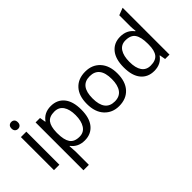

<svg xmlns="http://www.w3.org/2000/svg" viewBox="-84 -1361 2201 2201"><g transform="rotate(-45 1016.5 -260.0)"><path d="M120 -737Q142 -737 156.5 -723Q171 -709 171 -681Q171 -654 156.5 -639.5Q142 -625 120 -625Q97 -625 82.5 -639.5Q68 -654 68 -681Q68 -709 82.5 -723Q97 -737 120 -737ZM163 -536V0H75V-536Z M568 -546Q670 -546 729 -475Q788 -404 788 -269Q788 -134 728.5 -62Q669 10 567 10Q459 10 401 -68H395Q401 1 401 20V240H313V-536H385L397 -463H401Q459 -546 568 -546ZM552 -472Q472 -472 437.5 -427Q403 -382 401 -286V-269Q401 -165 435.5 -114Q470 -63 554 -63Q624 -63 660.5 -119.5Q697 -176 697 -270Q697 -365 660.5 -418.5Q624 -472 552 -472Z M1374 -269Q1374 -137 1307 -63.5Q1240 10 1124 10Q1015 10 946.5 -64Q878 -138 878 -269Q878 -401 944.5 -473.5Q1011 -546 1127 -546Q1238 -546 1306 -472.5Q1374 -399 1374 -269ZM969 -269Q969 -63 1126 -63Q1205 -63 1244 -117Q1283 -171 1283 -269Q1283 -472 1125 -472Q969 -472 969 -269Z M1693 10Q1591 10 1532 -61Q1473 -132 1473 -267Q1473 -402 1532.5 -474Q1592 -546 1694 -546Q1801 -546 1860 -467H1866Q1860 -518 1860 -546V-726L1948 -760V0H1877L1864 -72H1860Q1803 10 1693 10ZM1707 -63Q1790 -63 1825.5 -108.5Q1861 -154 1861 -250V-266Q1861 -371 1826.5 -422Q1792 -473 1706 -473Q1636 -473 1600 -418Q1564 -363 1564 -265Q1564 -168 1600 -115.5Q1636 -63 1707 -63Z"/></g></svg>

Font: Advent Sans Logo
Style: Regular
Weight: 400
Designer: Types & Symbols
Foundry: Types & Symbols
Version: Version 1.002